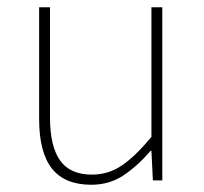

<svg xmlns="http://www.w3.org/2000/svg" viewBox="-20 -498 564 530"><path d="M232 12Q159 12 123.5 -32.5Q88 -77 88 -170V-478H118V-174Q118 -95 145.5 -55.5Q173 -16 234 -16Q279 -16 316 -41Q353 -66 398 -120V-478H428V0H402L398 -82H396Q360 -40 321 -14Q282 12 232 12Z"/></svg>

Font: Assistant ExtraLight ExtraLight
Style: Regular
Weight: 250
Version: Version 3.000